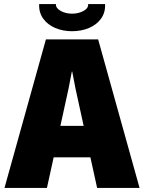

<svg xmlns="http://www.w3.org/2000/svg" viewBox="-20 -921 706 941"><path d="M205 -728H461L664 0H456L423 -150H243L210 0H2ZM316 -487 276 -304H390L350 -487L334 -570H332ZM333 -768Q288 -768 250.5 -784Q213 -800 191.5 -830Q170 -860 172 -901H254Q253 -881 277.5 -867.5Q302 -854 333 -854Q365 -854 389.5 -867.5Q414 -881 412 -901H495Q497 -860 475.5 -830Q454 -800 416.5 -784Q379 -768 333 -768Z"/></svg>

Font: Murecho Black
Style: Regular
Weight: 900
Designer: Neil Summerour
Foundry: Positype
Version: Version 1.010; ttfautohint (v1.8.3)